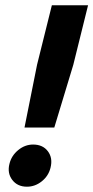

<svg xmlns="http://www.w3.org/2000/svg" viewBox="-20 -695 352 725"><path d="M72.5 -213.3 120 -450.8 175.8 -675H312.5L256.7 -450L185 -213.3ZM81.7 10Q45.8 10 26.2 -15.8Q6.7 -41.7 15.8 -76.7Q23.3 -107.5 48.8 -128.3Q74.2 -149.2 105 -149.2Q141.7 -149.2 160.8 -123.8Q180 -98.3 170.8 -61.7Q163.3 -30.8 137.9 -10.4Q112.5 10 81.7 10Z"/></svg>

Font: Funnel Sans
Style: Bold Italic
Weight: 700
Italic angle: -14.036°
Designer: NORD ID, Kristian Moeller
Foundry: Dicotype
Version: Version 1.000